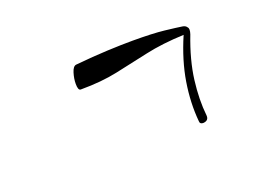

<svg xmlns="http://www.w3.org/2000/svg" viewBox="-49 -322 560 416"><g transform="rotate(-20 230.5 -114.0)"><path d="M137 -163Q131 -163 131 -178Q131 -190 135 -203Q139 -216 146 -217Q187 -221 220.5 -222.5Q254 -224 279 -224Q325 -224 351.5 -221Q378 -218 391 -216Q398 -215 401 -210Q405 -206 401 -194Q381 -142 375.5 -98Q370 -54 374 -17Q375 -5 362 -4Q354 -4 354 -11Q350 -54 357.5 -100.5Q365 -147 387 -198Q337 -196 298.5 -187.5Q260 -179 222.5 -171Q185 -163 138 -163Z"/></g></svg>

Font: Arizonia
Style: Regular
Weight: 400
Designer: Robert E. Leuschke
Foundry: Robert E. Leuschke
Version: Version 1.010; ttfautohint (v1.8.4.7-5d5b)